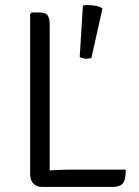

<svg xmlns="http://www.w3.org/2000/svg" viewBox="-20 -735 546 755"><path d="M175.5 0H143.5Q125 0 111.8 -12.8Q98.5 -25.5 98.5 -51.5V-680L104.5 -686H135.5Q160.5 -686 168 -673.5Q175.5 -661 175.5 -636.5ZM474.5 -68Q474.5 -26.5 462.5 -13.2Q450.5 0 423.5 0H143.5L105.5 -57Q141 -63 184 -65.5Q227 -68 262 -68ZM306 -713.5Q310.5 -714.5 315.8 -714.8Q321 -715 326.5 -715Q341 -715 356.5 -712Q372 -709 383 -702L339.5 -507.5Q331.5 -504 321 -504Q305 -504 293.5 -511Z"/></svg>

Font: Signika
Style: Regular
Weight: 300
Designer: Anna Giedry
Foundry: Anna Giedry
Version: Version 2.000